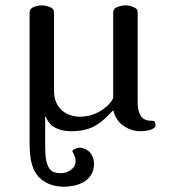

<svg xmlns="http://www.w3.org/2000/svg" viewBox="-20 -477 633 714"><path d="M148 69Q148 101 152 120Q156 139 163.5 149.5Q171 160 181.5 163.5Q192 167 206 167Q224 167 238.5 158Q253 149 258 138Q262 128 261 118.5Q260 109 257 102Q254 95 251.5 90.5Q249 86 249 84Q251 80 264 74.5Q277 69 294 76Q309 82 317.5 93.5Q326 105 328.5 119.5Q331 134 328 149Q325 164 317 176Q306 192 288 201.5Q270 211 249.5 214.5Q229 218 209 217Q189 216 173 211Q146 202 129.5 186.5Q113 171 104.5 150.5Q96 130 93 106Q90 82 90 56V-431Q90 -445 105.5 -451Q121 -457 137 -457Q149 -457 165 -451Q181 -445 181 -431V-138Q181 -113 189.5 -95Q198 -77 211.5 -65.5Q225 -54 242.5 -48.5Q260 -43 277 -43Q303 -43 324 -50.5Q345 -58 361 -69Q377 -80 387 -91.5Q397 -103 401 -112V-431Q401 -445 416.5 -451Q432 -457 448 -457Q460 -457 476 -451Q492 -445 492 -431V-91Q492 -66 503 -47Q514 -28 543 -28Q551 -28 554.5 -25.5Q558 -23 558 -12Q558 -5 552 -0.5Q546 4 537 6.5Q528 9 518.5 10Q509 11 503 11Q468 11 439 -9.5Q410 -30 402 -65H399Q384 -49 369.5 -35.5Q355 -22 338 -11.5Q321 -1 298 5Q275 11 244 11Q212 11 186.5 -1.5Q161 -14 150 -44H148Z"/></svg>

Font: Alice
Style: Regular
Weight: 400
Designer: Cyreal (www.cyreal.org)
Foundry: Cyreal (www.cyreal.org)
Version: Version 1.010